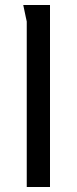

<svg xmlns="http://www.w3.org/2000/svg" viewBox="-20 -748 308 768"><path d="M73 -728H180V0H87V-662Q87 -663 83.5 -678Q80 -693 77 -709Q74 -725 73 -728Z"/></svg>

Font: Rosario Light Light
Style: Regular
Weight: 300
Version: Version 1.101; ttfautohint (v1.8.1.43-b0c9)